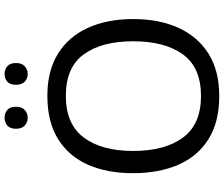

<svg xmlns="http://www.w3.org/2000/svg" viewBox="-88 -860 958 821"><g transform="rotate(-90 390.5 -449.0)"><path d="M720 -358Q720 -247 682.5 -164.5Q645 -82 572 -36Q499 10 391 10Q280 10 206.5 -36Q133 -82 97 -165Q61 -248 61 -359Q61 -469 97 -551Q133 -633 206.5 -679Q280 -725 392 -725Q499 -725 572 -679.5Q645 -634 682.5 -551.5Q720 -469 720 -358ZM156 -358Q156 -223 213 -145.5Q270 -68 391 -68Q513 -68 569 -145.5Q625 -223 625 -358Q625 -493 569 -569.5Q513 -646 392 -646Q271 -646 213.5 -569.5Q156 -493 156 -358ZM251 -859Q251 -885 265 -896.5Q279 -908 298 -908Q317 -908 331 -896.5Q345 -885 345 -859Q345 -834 331 -821.5Q317 -809 298 -809Q279 -809 265 -821.5Q251 -834 251 -859ZM439 -859Q439 -885 452.5 -896.5Q466 -908 485 -908Q504 -908 518 -896.5Q532 -885 532 -859Q532 -834 518 -821.5Q504 -809 485 -809Q466 -809 452.5 -821.5Q439 -834 439 -859Z"/></g></svg>

Font: Noto Sans Old Turkic
Style: Regular
Weight: 400
Designer: Monotype Design Team
Foundry: Monotype Imaging Inc.
Version: Version 2.003; ttfautohint (v1.8.4.7-5d5b)